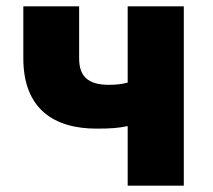

<svg xmlns="http://www.w3.org/2000/svg" viewBox="-20 -589 675 609"><path d="M385 0H563V-569H385V-327C366 -322 349 -320 325 -320C258 -320 231 -348 231 -404V-569H54V-404C54 -243 152 -181 286 -181C333 -181 355 -183 385 -189Z"/></svg>

Font: Noto Sans T Chinese Black
Style: Bold
Weight: 900
Designer: Ryoko NISHIZUKA (kana & ideographs); Paul D. Hunt (Latin, Greek & Cyrillic); Wenlong ZHANG (bopomofo); Sandoll Communica
Foundry: Adobe Systems Incorporated
Version: Version 1.000;PS 1;hotconv 1.0.78;makeotf.lib2.5.61930